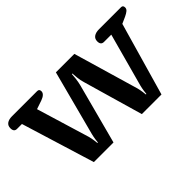

<svg xmlns="http://www.w3.org/2000/svg" viewBox="-71 -768 1044 1044"><g transform="rotate(-45 451.0 -245.5)"><path d="M59 -423H21Q-2 -423 -2 -451Q-2 -471 12 -481Q26 -491 50 -491H244Q260 -491 260 -474Q260 -452 224 -439L174 -422L267 -115Q271 -99 273.5 -82Q276 -65 276 -60H280Q280 -65 282.5 -82Q285 -99 289 -115L388 -491H530L640 -115Q644 -99 646.5 -82Q649 -65 649 -60H653Q653 -65 655.5 -82Q658 -99 662 -115L746 -423H690Q666 -423 666 -451Q666 -471 680.5 -481Q695 -491 719 -491H889Q904 -491 904 -474Q904 -463 894.5 -455Q885 -447 868 -439L830 -422L709 0H558L458 -347Q452 -366 449.5 -390.5Q447 -415 447 -423H443Q443 -415 440 -390.5Q437 -366 432 -347L340 0H189Z"/></g></svg>

Font: Maitree Semibold
Style: Regular
Weight: 600
Designer: CadsonDemak Team
Foundry: CadsonDemak
Version: Version 1.000